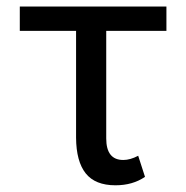

<svg xmlns="http://www.w3.org/2000/svg" viewBox="-20 -548 561 578"><path d="M481 -455.1H299.8V-131.3Q299.8 -66.4 351.1 -66.4Q372.1 -66.4 396 -79.1L416.5 -15.6Q379.4 9.8 327.6 9.8Q266.6 9.8 238 -26.1Q209.5 -62 209 -133.3V-455.1H39.6V-528.3H481Z"/></svg>

Font: Roboto-ThirdPerson-AD3FC
Style: ThirdPerson-AD3FC
Weight: 400
Designer: Google
Version: Version 2.137; 2017